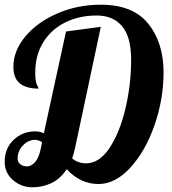

<svg xmlns="http://www.w3.org/2000/svg" viewBox="-45 -770 734 817"><path d="M-25 -81Q-25 -139 13 -175Q51 -211 105 -211Q124 -211 142 -203L146 -223L236 -636L384 -656L275 -143Q269 -116 262 -96Q287 -75 321 -75Q378 -75 421.5 -141Q465 -207 489 -309Q513 -411 513 -515Q513 -613 474.5 -658.5Q436 -704 367 -704Q292 -704 232.5 -674.5Q173 -645 139 -590Q105 -535 105 -461Q105 -424 112 -409.5Q119 -395 119 -393Q67 -393 39.5 -415Q12 -437 12 -486Q12 -554 63 -615Q114 -676 199.5 -713Q285 -750 384 -750Q521 -750 586 -669Q651 -588 651 -462Q651 -348 612.5 -237.5Q574 -127 510 -57Q446 13 374 13Q297 13 239 -50Q211 -8 173 9.5Q135 27 93 27Q46 27 10.5 -3.5Q-25 -34 -25 -81ZM129 -140 134 -165Q118 -175 104 -175Q76 -175 53 -151.5Q30 -128 30 -95Q30 -80 41.5 -71Q53 -62 70 -62Q88 -62 104.5 -80.5Q121 -99 129 -140Z"/></svg>

Font: Lobster
Style: Regular
Weight: 400
Designer: Impallari Type
Foundry: Impallari Type
Version: Version 2.100